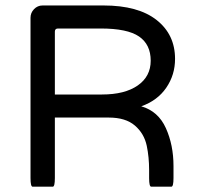

<svg xmlns="http://www.w3.org/2000/svg" viewBox="-20 -703 735 716"><path d="M627 -84V-39.1Q627 -6.8 619.1 -6.8H543.9Q536.1 -6.8 536.1 -39.1V-68.4Q536.1 -117.2 527.3 -159.2Q517.6 -205.1 482.9 -234.9Q448.2 -264.6 385.7 -264.6H184.6V-39.1Q184.6 -6.8 176.8 -6.8Q176.8 -6.8 101.6 -6.8Q93.8 -6.8 93.8 -39.1V-636.7Q93.8 -655.3 106.9 -668.9Q120.1 -682.6 138.7 -682.6H366.2Q495.1 -682.6 564 -628.4Q632.8 -574.2 632.8 -483.4Q632.8 -423.8 600.1 -376Q567.4 -328.1 506.8 -306.6Q570.3 -288.1 598.6 -225.1Q627 -162.1 627 -84ZM542 -476.6Q542 -537.1 498.5 -566.9Q455.1 -596.7 355.5 -596.7H196.3Q184.6 -596.7 184.6 -585V-350.6H360.4Q445.3 -350.6 493.7 -384.3Q542 -418 542 -476.6Z"/></svg>

Font: YuPearl-Regular
Style: Regular
Weight: 400
Designer: Max Yao
Foundry: Max-Everyday
Version: Version 1.011; ttfautohint (v1.8.3)